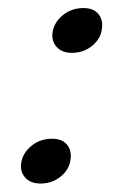

<svg xmlns="http://www.w3.org/2000/svg" viewBox="-20 -438 310 465"><path d="M78 6.5Q53.5 6.5 40.8 -8.2Q28 -23 31.5 -44.5Q35.5 -68 56.5 -85Q77.5 -102 106 -102Q131 -102 142.8 -87Q154.5 -72 150.5 -49.5Q147 -26.5 126.5 -10Q106 6.5 78 6.5ZM154 -310Q129.5 -310 116.8 -324.8Q104 -339.5 107.5 -361Q111.5 -384.5 132.5 -401.5Q153.5 -418.5 182 -418.5Q207 -418.5 218.8 -403.5Q230.5 -388.5 226.5 -366Q223 -343 202.5 -326.5Q182 -310 154 -310Z"/></svg>

Font: Fraunces 9pt Soft Light
Style: Italic
Weight: 300
Italic angle: -16°
Version: Version 1.000;[0bf87f6ff]